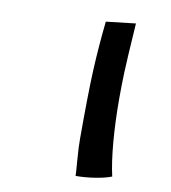

<svg xmlns="http://www.w3.org/2000/svg" viewBox="-80 -664 745 838"><g transform="rotate(10 293.0 -244.5)"><path d="M440 -262Q440 -158 447.5 -69Q455 20 469 81Q441 92 397 99Q353 106 311 106Q311 96 310 83.5Q309 71 307 45Q304 5 303 -16Q302 -37 302 -56Q302 -261 307 -364.5Q312 -468 324 -580L455 -595Q444 -432 442 -374.5Q440 -317 440 -262Z"/></g></svg>

Font: Atma
Style: Bold
Weight: 700
Designer: Gregori Vincens, Jeremie Hornus, Riccardo Olocco, Yoann Minet.
Foundry: black foundry
Version: Version 1.102;PS 1.100;hotconv 1.0.86;makeotf.lib2.5.63406